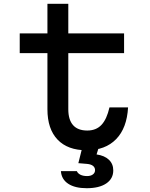

<svg xmlns="http://www.w3.org/2000/svg" viewBox="-20 -776 790 1012"><path d="M340 -600H634V-496H340V-200Q340 -145 365 -116.5Q390 -88 440 -88Q487 -88 515 -118Q543 -148 557 -210H655Q649 -101 592 -42.5Q535 16 436 16Q337 16 283.5 -40Q230 -96 230 -200V-496H84V-600H230V-756H340ZM507 -20 489 38Q531 44 554 66Q577 88 577 122Q577 166 540 191Q503 216 437 216Q375 216 339.5 192.5Q304 169 301 126H385Q390 138 404 145Q418 152 439 152Q458 152 469.5 143.5Q481 135 481 121Q481 107 470.5 98.5Q460 90 440 88L393 84L419 -20Z"/></svg>

Font: Martian Mono sWd Rg
Style: Regular
Weight: 400
Width: 6
Monospace: yes
Designer: Roman Shamin
Foundry: Evil Martians
Version: Version 1.000